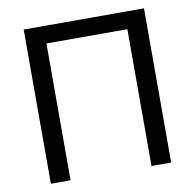

<svg xmlns="http://www.w3.org/2000/svg" viewBox="-81 -810 904 892"><g transform="rotate(-10 371.5 -364.0)"><path d="M655.3 0H562.5V-645.5H180.7V0H87.9V-727.5H655.3Z"/></g></svg>

Font: Inter RS Variable
Style: Regular
Weight: 400
Designer: Rasmus Andersson (customised by Maria Ramos and Noel Pretorius)
Foundry: rsms
Version: Version 3.001;Glyphs 3.2.3 (3260)